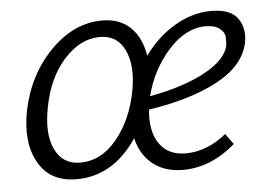

<svg xmlns="http://www.w3.org/2000/svg" viewBox="-39 -467 724 521"><g transform="rotate(-5 323.0 -206.5)"><path d="M553 -418Q606 -418 625.5 -390Q645 -362 637 -323Q624 -263 551.5 -223.5Q479 -184 362 -166Q356 -108 379.5 -73.5Q403 -39 451 -39Q509 -39 562 -82L583 -53Q516 5 440 5Q391 5 358.5 -20.5Q326 -46 315 -92Q250 5 150 5Q78 5 46.5 -51Q15 -107 32 -193Q52 -289 115.5 -353.5Q179 -418 256 -418Q304 -418 333 -390Q362 -362 370 -312Q405 -361 453.5 -389.5Q502 -418 553 -418ZM586 -321Q587 -332 586.5 -344.5Q586 -357 572.5 -367.5Q559 -378 535 -378Q480 -378 433 -325.5Q386 -273 368 -202Q460 -219 518.5 -250.5Q577 -282 586 -321ZM164 -39Q221 -39 263.5 -90.5Q306 -142 321 -219Q334 -287 314 -330.5Q294 -374 246 -374Q193 -374 148.5 -325Q104 -276 89 -196Q75 -125 95.5 -82Q116 -39 164 -39Z"/></g></svg>

Font: EauTestInfant Semilight
Style: Italic
Weight: 300
Italic angle: -12°
Designer: Christian Thalmann (Catharsis Fonts)
Version: Version 0.001;PS 000.001;hotconv 1.0.88;makeotf.lib2.5.64775